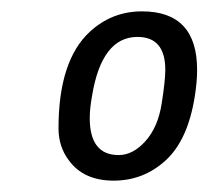

<svg xmlns="http://www.w3.org/2000/svg" viewBox="-20 -722 370 338"><path d="M101 -440Q83 -464 83 -496Q83 -615 138 -666Q177 -702 230 -702Q327 -702 327 -599Q327 -578 323 -553Q311 -476 272 -440Q233 -404 180 -404Q127 -404 101 -440ZM271 -599Q271 -657 222 -657Q159 -657 142 -553Q138 -531 138 -514Q138 -449 189 -449Q214 -449 236 -473.5Q258 -498 264.5 -539Q271 -580 271 -599Z"/></svg>

Font: Rambla
Style: Italic
Weight: 400
Italic angle: -12°
Designer: Martin Sommaruga
Foundry: Martin Sommaruga
Version: Version 1.001